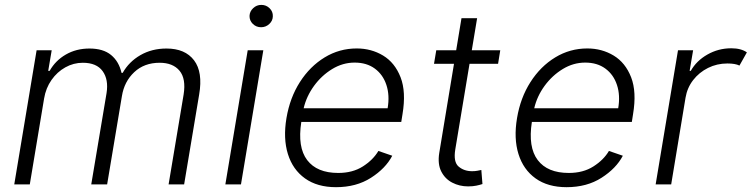

<svg xmlns="http://www.w3.org/2000/svg" viewBox="-20 -750 3058 781"><path d="M38 0 128.9 -545.5H190.3L176.1 -461.6H181.8Q205.6 -503.9 247.9 -528.2Q290.1 -552.6 343.8 -552.6Q399.9 -552.6 431.8 -526.3Q463.8 -500 474.4 -453.5H479Q504.6 -498.9 551.1 -525.7Q597.7 -552.6 657.3 -552.6Q733 -552.6 769.4 -504.6Q805.8 -456.7 790.1 -365.4L729 0H665.8L726.9 -365.4Q737.2 -430 710.2 -462.4Q683.2 -494.7 629.3 -494.7Q566.8 -494.7 526.1 -456.5Q485.4 -418.3 475.9 -359L415.8 0H351.2L413.4 -371.1Q422.2 -426.5 397.5 -460.6Q372.9 -494.7 316.8 -494.7Q279.1 -494.7 245.7 -476Q212.4 -457.4 189.5 -424.7Q166.5 -392 159.4 -349.4L101.2 0Z M896.7 0 987.6 -545.5H1051.1L960.2 0ZM1041.9 -639.2Q1022.4 -639.2 1008.5 -652.7Q994.7 -666.2 995 -685.4Q995.7 -703.5 1009.8 -716.8Q1023.8 -730.1 1043 -730.1Q1062.9 -730.1 1076.7 -716.4Q1090.6 -702.8 1089.8 -683.6Q1089.5 -665.5 1075.3 -652.3Q1061.1 -639.2 1041.9 -639.2Z M1346.9 11.4Q1270.6 11.4 1220.7 -24.3Q1170.8 -60 1151.1 -123.4Q1131.4 -186.8 1145.2 -269.5Q1159.1 -352.3 1199.9 -416.2Q1240.8 -480.1 1300.6 -516.5Q1360.4 -552.9 1431.1 -552.9Q1490.4 -552.9 1538.4 -524Q1586.3 -495 1609.4 -435.7Q1632.5 -376.4 1617.2 -285.2L1612.2 -253.9H1205.6Q1189.6 -151.3 1229.4 -98.9Q1269.2 -46.5 1355.8 -46.5Q1414.4 -46.5 1456 -73Q1497.5 -99.4 1519.2 -136L1575.6 -116.5Q1548.7 -65 1489 -26.8Q1429.3 11.4 1346.9 11.4ZM1215.2 -309.7H1556.8Q1565.7 -362.2 1551.8 -404.3Q1538 -446.4 1504.8 -470.9Q1471.6 -495.4 1422.6 -495.4Q1374.3 -495.4 1331.1 -469.1Q1288 -442.8 1257.3 -400.6Q1226.6 -358.3 1215.2 -309.7Z M2014.9 -545.5 2006 -490.4H1889.9L1832 -142.4Q1823.5 -90.9 1845.7 -72.3Q1867.9 -53.6 1900.2 -53.6Q1912.6 -53.6 1921.7 -55.4Q1930.8 -57.2 1937.9 -58.6L1942.5 -1.4Q1932.2 2.1 1918 5.1Q1903.8 8.2 1883.9 8.2Q1849.1 8.2 1819.6 -7.1Q1790.1 -22.4 1774.9 -52.6Q1759.6 -82.7 1766.7 -127.5L1826.7 -490.4H1745.4L1754.6 -545.5H1835.6L1857.2 -676.1H1920.8L1899.1 -545.5Z M2284.8 11.4Q2208.5 11.4 2158.6 -24.3Q2108.7 -60 2089 -123.4Q2069.2 -186.8 2083.1 -269.5Q2096.9 -352.3 2137.8 -416.2Q2178.6 -480.1 2238.5 -516.5Q2298.3 -552.9 2369 -552.9Q2428.3 -552.9 2476.2 -524Q2524.1 -495 2547.2 -435.7Q2570.3 -376.4 2555 -285.2L2550.1 -253.9H2143.5Q2127.5 -151.3 2167.3 -98.9Q2207 -46.5 2293.7 -46.5Q2352.3 -46.5 2393.8 -73Q2435.4 -99.4 2457 -136L2513.5 -116.5Q2486.5 -65 2426.8 -26.8Q2367.2 11.4 2284.8 11.4ZM2153.1 -309.7H2494.7Q2503.6 -362.2 2489.7 -404.3Q2475.9 -446.4 2442.6 -470.9Q2409.4 -495.4 2360.4 -495.4Q2312.1 -495.4 2269 -469.1Q2225.9 -442.8 2195.1 -400.6Q2164.4 -358.3 2153.1 -309.7Z M2647 0 2737.9 -545.5H2799.4L2785.2 -461.6H2789.8Q2812.9 -502.8 2857.6 -528.2Q2902.3 -553.6 2954.5 -553.6Q2994.7 -553.6 3018.1 -536.9L2987.9 -483.3Q2970.9 -491.8 2938.9 -491.8Q2896.3 -491.8 2860.1 -473.7Q2823.9 -455.6 2799.5 -424.2Q2775.2 -392.8 2768.5 -352.3L2710.2 0Z"/></svg>

Font: Inter UI Light
Style: Italic
Weight: 300
Italic angle: 9.39999°
Designer: Rasmus Andersson
Foundry: rsms
Version: 3.2;8d6f07862